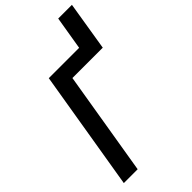

<svg xmlns="http://www.w3.org/2000/svg" viewBox="-280 -1024 1109 1109"><g transform="rotate(-45 274.0 -470.0)"><path d="M32 0 154 -735H402L436 -940H548L499 -639H251L145 0Z"/></g></svg>

Font: Iosevka SS04 Oblique
Style: Bold
Weight: 700
Italic angle: -9°
Monospace: yes
Designer: Belleve Invis
Foundry: Belleve Invis
Version: Version 19.0.0; ttfautohint (v1.8.4)